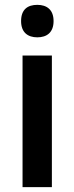

<svg xmlns="http://www.w3.org/2000/svg" viewBox="-20 -772 307 792"><path d="M134 -752C94 -752 67 -733 67 -685C67 -638 95 -618 134 -618C173 -618 201 -638 201 -685C201 -732 173 -752 134 -752ZM194 -543H73V0H194Z"/></svg>

Font: Noto Sans Armenian SemiCondensed SemiBold
Style: Regular
Weight: 600
Width: 4
Designer: Monotype Design Team
Foundry: Monotype Imaging Inc.
Version: Version 2.008